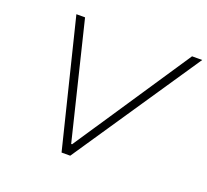

<svg xmlns="http://www.w3.org/2000/svg" viewBox="-119 -833 1055 978"><g transform="rotate(20 409.0 -344.0)"><path d="M306 0 136 -688H183L337 -58H342L763 -688H818L353 0Z"/></g></svg>

Font: Saira Expanded ExtraLight
Style: Italic
Weight: 250
Width: 7
Italic angle: -12°
Designer: Hector Gatti with collaboration of the Omnibus-Type team
Foundry: Omnibus-Type
Version: Version 1.101